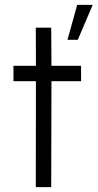

<svg xmlns="http://www.w3.org/2000/svg" viewBox="-20 -771 402 791"><path d="M314 -436.5H192L191 0H127.5L128 -436.5H35.5V-500H128L127.5 -657H191L192 -500H314ZM258 -607 298 -751H362L300.5 -607Z"/></svg>

Font: Urbanist Light
Style: Regular
Weight: 300
Designer: Corey Hu
Foundry: Corey Hu
Version: Version 1.330; ttfautohint (v1.8.4.7-5d5b)